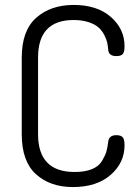

<svg xmlns="http://www.w3.org/2000/svg" viewBox="-20 -751 563 777"><path d="M418 -549Q417 -564 414 -578Q411 -592 402 -609.5Q393 -627 378.5 -640Q364 -653 338 -661.5Q312 -670 278 -670Q134 -670 134 -518V-208Q134 -55 282 -55Q324 -55 352 -66.5Q380 -78 393 -100Q406 -122 410.5 -137.5Q415 -153 418 -178Q421 -204 451 -204Q469 -204 476.5 -195.5Q484 -187 484 -163Q484 -92 427.5 -43Q371 6 275 6Q183 6 125.5 -46Q68 -98 68 -208V-518Q68 -627 126.5 -679Q185 -731 278 -731Q373 -731 428.5 -682.5Q484 -634 484 -564Q484 -540 476.5 -532Q469 -524 451 -524Q420 -524 418 -549Z"/></svg>

Font: Dosis
Style: Regular
Weight: 400
Designer: Edgar Tolentino, Pablo Impallari, Igino Marini
Foundry: Edgar Tolentino, Pablo Impallari, Igino Marini
Version: Version 1.007